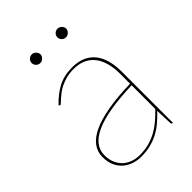

<svg xmlns="http://www.w3.org/2000/svg" viewBox="-199 -763 866 866"><g transform="rotate(-45 234.5 -330.0)"><path d="M392 0Q385 0 385 -8L382 -87.5Q361 -65.5 340 -47.8Q319 -30 295.5 -17.8Q272 -5.5 245 1.2Q218 8 185 8Q163 8 140.8 1.2Q118.5 -5.5 100.5 -20.2Q82.5 -35 71.2 -58.2Q60 -81.5 60 -115Q60 -148 79.2 -174.2Q98.5 -200.5 138.2 -219Q178 -237.5 238.5 -248.2Q299 -259 382 -261V-324Q382 -362.5 373.5 -393Q365 -423.5 348.5 -444.5Q332 -465.5 307 -476.8Q282 -488 249 -488Q223 -488 202 -482.5Q181 -477 164.5 -469Q148 -461 135.8 -451.5Q123.5 -442 114.5 -434Q105.5 -426 100 -420.5Q94.5 -415 92 -415Q90 -415 87 -418L85 -420Q121 -458 159.5 -478Q198 -498 249 -498Q286.5 -498 313.8 -486Q341 -474 359 -451.5Q377 -429 385.5 -396.8Q394 -364.5 394 -324V0ZM185 -2Q219.5 -2 247.5 -10Q275.5 -18 299 -31.5Q322.5 -45 342.8 -62.8Q363 -80.5 382 -100V-251Q224.5 -246 148.2 -211.8Q72 -177.5 72 -115Q72 -85.5 81.8 -64.2Q91.5 -43 107.2 -29.2Q123 -15.5 143.2 -8.8Q163.5 -2 185 -2ZM190 -640Q190 -629.5 181.2 -621.2Q172.5 -613 162 -613Q150.5 -613 142.2 -621.2Q134 -629.5 134 -640Q134 -651.5 142.2 -659.8Q150.5 -668 162 -668Q172.5 -668 181.2 -659.8Q190 -651.5 190 -640ZM354 -640Q354 -629.5 345.2 -621.2Q336.5 -613 326 -613Q314.5 -613 306.2 -621.2Q298 -629.5 298 -640Q298 -651.5 306.2 -659.8Q314.5 -668 326 -668Q336.5 -668 345.2 -659.8Q354 -651.5 354 -640Z"/></g></svg>

Font: Lato TR Hairline
Style: Regular
Weight: 250
Designer: Lukasz Dziedzic
Foundry: Lukasz Dziedzic
Version: Version 1.104 2013